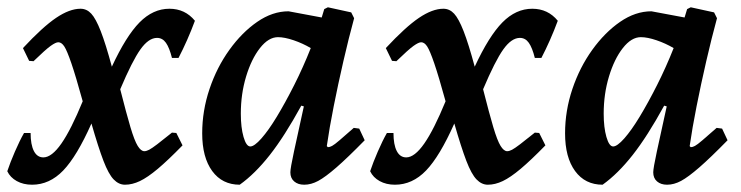

<svg xmlns="http://www.w3.org/2000/svg" viewBox="-23 -495 2035 527"><path d="M442 -471Q485 -471 512 -438Q502 -411 490.5 -385Q479 -359 467 -336H449Q442 -364 432.5 -377.5Q423 -391 408 -391Q385 -391 362.5 -359.5Q340 -328 307 -250Q324 -183 335 -146Q346 -109 355 -94.5Q364 -80 373 -80Q379 -80 386.5 -84Q394 -88 408.5 -99Q423 -110 449 -131L461 -130L478 -96Q438 -55 410 -31.5Q382 -8 361 2Q340 12 320 12Q303 12 289 -2.5Q275 -17 261 -53.5Q247 -90 228 -156Q188 -66 150.5 -27Q113 12 65 12Q41 12 23 2Q5 -8 -3 -25Q5 -49 18 -79Q31 -109 43 -130H61Q61 -98 70 -80.5Q79 -63 96 -63Q119 -63 145.5 -101Q172 -139 204 -217Q185 -286 173 -321Q161 -356 153.5 -367.5Q146 -379 137 -379Q130 -379 116 -369Q102 -359 69 -327L57 -328L40 -363Q94 -421 131 -446Q168 -471 198 -471Q215 -471 227.5 -457.5Q240 -444 253.5 -409.5Q267 -375 284 -312Q323 -396 360 -433.5Q397 -471 442 -471Z M877 -91Q882 -91 888.5 -94.5Q895 -98 909 -110Q923 -122 948 -144L963 -142L978 -110Q931 -62 900.5 -35.5Q870 -9 850.5 1.5Q831 12 812 12Q795 12 784.5 3Q774 -6 774 -22Q774 -33 784 -79.5Q794 -126 811 -203L804 -205Q758 -121 717.5 -69.5Q677 -18 635 12Q587 12 559.5 -25.5Q532 -63 532 -129Q532 -191 552 -250.5Q572 -310 606.5 -358Q641 -406 683 -435Q725 -464 769 -464L860 -447L867 -470L877 -475L941 -461L949 -445Q934 -390 919.5 -327Q905 -264 893 -203.5Q881 -143 874 -94ZM664 -93Q675 -93 694.5 -115Q714 -137 737 -175Q760 -213 784.5 -261.5Q809 -310 830 -363Q808 -376 783 -384.5Q758 -393 740 -393Q714 -393 690.5 -363Q667 -333 652.5 -285Q638 -237 638 -183Q638 -145 645.5 -119Q653 -93 664 -93Z M1438 -471Q1481 -471 1508 -438Q1498 -411 1486.5 -385Q1475 -359 1463 -336H1445Q1438 -364 1428.5 -377.5Q1419 -391 1404 -391Q1381 -391 1358.5 -359.5Q1336 -328 1303 -250Q1320 -183 1331 -146Q1342 -109 1351 -94.5Q1360 -80 1369 -80Q1375 -80 1382.5 -84Q1390 -88 1404.5 -99Q1419 -110 1445 -131L1457 -130L1474 -96Q1434 -55 1406 -31.5Q1378 -8 1357 2Q1336 12 1316 12Q1299 12 1285 -2.5Q1271 -17 1257 -53.5Q1243 -90 1224 -156Q1184 -66 1146.5 -27Q1109 12 1061 12Q1037 12 1019 2Q1001 -8 993 -25Q1001 -49 1014 -79Q1027 -109 1039 -130H1057Q1057 -98 1066 -80.5Q1075 -63 1092 -63Q1115 -63 1141.5 -101Q1168 -139 1200 -217Q1181 -286 1169 -321Q1157 -356 1149.5 -367.5Q1142 -379 1133 -379Q1126 -379 1112 -369Q1098 -359 1065 -327L1053 -328L1036 -363Q1090 -421 1127 -446Q1164 -471 1194 -471Q1211 -471 1223.5 -457.5Q1236 -444 1249.5 -409.5Q1263 -375 1280 -312Q1319 -396 1356 -433.5Q1393 -471 1438 -471Z M1873 -91Q1878 -91 1884.5 -94.5Q1891 -98 1905 -110Q1919 -122 1944 -144L1959 -142L1974 -110Q1927 -62 1896.5 -35.5Q1866 -9 1846.5 1.5Q1827 12 1808 12Q1791 12 1780.5 3Q1770 -6 1770 -22Q1770 -33 1780 -79.5Q1790 -126 1807 -203L1800 -205Q1754 -121 1713.5 -69.5Q1673 -18 1631 12Q1583 12 1555.5 -25.5Q1528 -63 1528 -129Q1528 -191 1548 -250.5Q1568 -310 1602.5 -358Q1637 -406 1679 -435Q1721 -464 1765 -464L1856 -447L1863 -470L1873 -475L1937 -461L1945 -445Q1930 -390 1915.5 -327Q1901 -264 1889 -203.5Q1877 -143 1870 -94ZM1660 -93Q1671 -93 1690.5 -115Q1710 -137 1733 -175Q1756 -213 1780.5 -261.5Q1805 -310 1826 -363Q1804 -376 1779 -384.5Q1754 -393 1736 -393Q1710 -393 1686.5 -363Q1663 -333 1648.5 -285Q1634 -237 1634 -183Q1634 -145 1641.5 -119Q1649 -93 1660 -93Z"/></svg>

Font: Alegreya SemiBold
Style: Italic
Weight: 600
Italic angle: -7°
Designer: Juan Pablo del Peral
Foundry: Huerta Tipografica
Version: Version 2.009